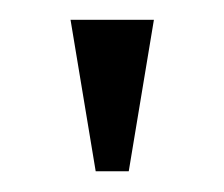

<svg xmlns="http://www.w3.org/2000/svg" viewBox="-20 -857 222 190"><path d="M132.3 -837.4 107.4 -687.5H74.7L49.8 -837.4Z"/></svg>

Font: Oswald-Light
Style: Light
Weight: 300
Designer: vernon adams
Foundry: vernon adams
Version: Version ; ttfautohint (v0.92.18-e454-dirty) -l 8 -r 50 -G 20